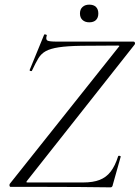

<svg xmlns="http://www.w3.org/2000/svg" viewBox="-20 -804 601 826"><path d="M456 2Q390 1 315.5 0.5Q241 0 167 0Q93 0 26 0Q22 0 21 -4.5Q20 -9 22 -13L489 -600Q494 -605 493.5 -606.5Q493 -608 487 -608Q391 -608 330 -607Q269 -606 233 -600.5Q197 -595 177 -584Q157 -573 145 -553Q133 -533 118 -501Q117 -497 111.5 -498.5Q106 -500 108 -504L170 -655Q171 -657 177 -655.5Q183 -654 181 -651Q176 -634 184 -629.5Q192 -625 226 -625Q280 -625 358 -625Q436 -625 554 -625Q559 -625 560.5 -620Q562 -615 559 -612L97 -27Q93 -22 93.5 -20.5Q94 -19 99 -19Q179 -19 239.5 -19Q300 -19 338 -19Q380 -19 408.5 -30Q437 -41 456 -65.5Q475 -90 488 -131Q489 -135 495 -133.5Q501 -132 499 -129L465 -8Q465 -5 462.5 -1.5Q460 2 456 2ZM364 -708Q346 -708 335 -718Q324 -728 324 -746Q324 -764 335 -774Q346 -784 364 -784Q383 -784 393 -774Q403 -764 403 -746Q403 -728 393 -718Q383 -708 364 -708Z"/></svg>

Font: Cormorant Light
Style: Italic
Weight: 300
Italic angle: -10°
Designer: Christian Thalmann (Catharsis Fonts)
Foundry: Catharsis Fonts
Version: Version 4.000